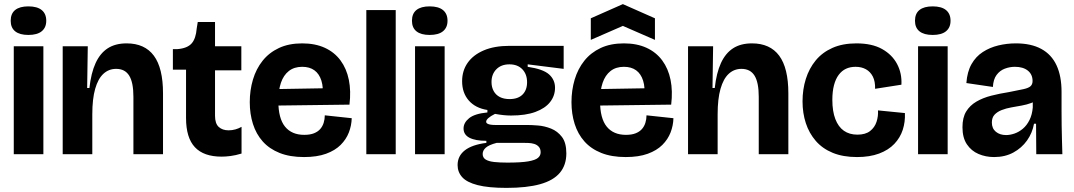

<svg xmlns="http://www.w3.org/2000/svg" viewBox="-20 -750 5225 934"><path d="M47 0V-525H191V0ZM118 -580Q76 -580 54 -597.5Q32 -615 32 -649Q32 -684 54 -701.5Q76 -719 118 -719Q161 -719 183 -701Q205 -683 205 -649Q205 -616 183 -598Q161 -580 118 -580Z M285 0V-295V-525H407L404 -322H415Q423 -395 445 -443Q467 -491 504 -515Q541 -539 596 -539Q684 -539 728.5 -479Q773 -419 773 -296V0H629V-279Q629 -349 608.5 -382Q588 -415 545 -415Q509 -415 483 -391Q457 -367 443 -318Q429 -269 429 -194V0Z M1058 12Q971 12 928 -34Q885 -80 885 -176V-411H821V-511H843Q891 -515 912 -538.5Q933 -562 937 -612L942 -643H1026V-525H1154V-408H1026V-187Q1026 -149 1044 -132.5Q1062 -116 1092 -116Q1109 -116 1125 -120.5Q1141 -125 1155 -133V-3Q1125 6 1101 9Q1077 12 1058 12Z M1459 14Q1390 14 1340 -6Q1290 -26 1258 -62Q1226 -98 1210.5 -147Q1195 -196 1195 -253Q1195 -311 1210.5 -363Q1226 -415 1257.5 -454.5Q1289 -494 1337 -516.5Q1385 -539 1450 -539Q1513 -539 1560 -517.5Q1607 -496 1636.5 -456Q1666 -416 1677 -361.5Q1688 -307 1680 -241L1286 -236V-316L1578 -321L1549 -276Q1554 -324 1543.5 -357.5Q1533 -391 1509.5 -408Q1486 -425 1450 -425Q1411 -425 1385 -404.5Q1359 -384 1346.5 -347Q1334 -310 1334 -258Q1334 -174 1366.5 -134Q1399 -94 1460 -94Q1488 -94 1507 -101.5Q1526 -109 1537.5 -122Q1549 -135 1554.5 -152.5Q1560 -170 1560 -189L1691 -175Q1690 -139 1677 -105.5Q1664 -72 1637 -45Q1610 -18 1566 -2Q1522 14 1459 14Z M1762 0V-701H1905V0Z M1999 0V-525H2143V0ZM2070 -580Q2028 -580 2006 -597.5Q1984 -615 1984 -649Q1984 -684 2006 -701.5Q2028 -719 2070 -719Q2113 -719 2135 -701Q2157 -683 2157 -649Q2157 -616 2135 -598Q2113 -580 2070 -580Z M2444 164Q2356 164 2303.5 150.5Q2251 137 2228.5 112Q2206 87 2206 53Q2206 9 2241 -18.5Q2276 -46 2346 -55V-65Q2292 -65 2263.5 -80Q2235 -95 2235 -125Q2235 -153 2262 -175Q2289 -197 2351 -203V-215Q2293 -224 2260.5 -261Q2228 -298 2228 -355Q2228 -406 2255 -444.5Q2282 -483 2333.5 -505Q2385 -527 2459 -527H2722V-415L2547 -437V-425Q2622 -414 2651 -388Q2680 -362 2680 -323Q2680 -284 2656 -253.5Q2632 -223 2584.5 -205.5Q2537 -188 2466 -188Q2448 -188 2429 -190Q2410 -192 2388 -196Q2366 -185 2355.5 -175.5Q2345 -166 2345 -158Q2345 -152 2351 -148.5Q2357 -145 2367 -143.5Q2377 -142 2390 -142H2546Q2566 -142 2597.5 -139.5Q2629 -137 2660.5 -124.5Q2692 -112 2713.5 -84Q2735 -56 2735 -4Q2735 53 2703.5 90.5Q2672 128 2607.5 146Q2543 164 2444 164ZM2448 41Q2515 41 2549.5 35Q2584 29 2597 18Q2610 7 2610 -9Q2610 -26 2601 -36Q2592 -46 2578.5 -50Q2565 -54 2551 -54.5Q2537 -55 2527 -55H2396Q2358 -45 2343 -31.5Q2328 -18 2328 -1Q2328 17 2342.5 26Q2357 35 2383.5 38Q2410 41 2448 41ZM2459 -268Q2500 -268 2522 -290Q2544 -312 2544 -350Q2544 -389 2521 -413Q2498 -437 2458 -437Q2418 -437 2394.5 -413Q2371 -389 2371 -351Q2371 -326 2381.5 -307Q2392 -288 2411.5 -278Q2431 -268 2459 -268Z M3024 14Q2955 14 2905 -6Q2855 -26 2823 -62Q2791 -98 2775.5 -147Q2760 -196 2760 -253Q2760 -311 2775.5 -363Q2791 -415 2822.5 -454.5Q2854 -494 2902 -516.5Q2950 -539 3015 -539Q3078 -539 3125 -517.5Q3172 -496 3201.5 -456Q3231 -416 3242 -361.5Q3253 -307 3245 -241L2851 -236V-316L3143 -321L3114 -276Q3119 -324 3108.5 -357.5Q3098 -391 3074.5 -408Q3051 -425 3015 -425Q2976 -425 2950 -404.5Q2924 -384 2911.5 -347Q2899 -310 2899 -258Q2899 -174 2931.5 -134Q2964 -94 3025 -94Q3053 -94 3072 -101.5Q3091 -109 3102.5 -122Q3114 -135 3119.5 -152.5Q3125 -170 3125 -189L3256 -175Q3255 -139 3242 -105.5Q3229 -72 3202 -45Q3175 -18 3131 -2Q3087 14 3024 14ZM2854 -556V-661L3010 -730L3166 -661V-556L3010 -624Z M3327 0V-295V-525H3449L3446 -322H3457Q3465 -395 3487 -443Q3509 -491 3546 -515Q3583 -539 3638 -539Q3726 -539 3770.5 -479Q3815 -419 3815 -296V0H3671V-279Q3671 -349 3650.5 -382Q3630 -415 3587 -415Q3551 -415 3525 -391Q3499 -367 3485 -318Q3471 -269 3471 -194V0Z M4149 14Q4081 14 4031 -6.5Q3981 -27 3948.5 -64.5Q3916 -102 3900 -151Q3884 -200 3884 -257Q3884 -315 3900 -366Q3916 -417 3948 -456Q3980 -495 4029.5 -517Q4079 -539 4146 -539Q4222 -539 4271 -511.5Q4320 -484 4344 -438.5Q4368 -393 4365 -338L4237 -318Q4238 -354 4226 -377.5Q4214 -401 4192.5 -413Q4171 -425 4142 -425Q4116 -425 4095.5 -415.5Q4075 -406 4060 -386Q4045 -366 4037 -335.5Q4029 -305 4029 -264Q4029 -209 4043.5 -171Q4058 -133 4085 -114Q4112 -95 4151 -95Q4190 -95 4212.5 -112.5Q4235 -130 4244 -157.5Q4253 -185 4251 -213L4382 -200Q4384 -157 4371.5 -118.5Q4359 -80 4330.5 -50Q4302 -20 4256.5 -3Q4211 14 4149 14Z M4446 0V-525H4590V0ZM4517 -580Q4475 -580 4453 -597.5Q4431 -615 4431 -649Q4431 -684 4453 -701.5Q4475 -719 4517 -719Q4560 -719 4582 -701Q4604 -683 4604 -649Q4604 -616 4582 -598Q4560 -580 4517 -580Z M4816 14Q4775 14 4740 -1Q4705 -16 4683.5 -48Q4662 -80 4662 -131Q4662 -178 4680 -207.5Q4698 -237 4729.5 -255.5Q4761 -274 4802 -284.5Q4843 -295 4888 -302Q4935 -311 4959.5 -316.5Q4984 -322 4993.5 -331Q5003 -340 5003 -356Q5003 -388 4980 -406.5Q4957 -425 4917 -425Q4892 -425 4868 -416Q4844 -407 4828 -385.5Q4812 -364 4810 -327L4681 -346Q4685 -401 4706 -438Q4727 -475 4761 -497Q4795 -519 4836.5 -529Q4878 -539 4922 -539Q4996 -539 5045.5 -512Q5095 -485 5119.5 -432.5Q5144 -380 5144 -303V-209Q5144 -175 5144.5 -139.5Q5145 -104 5146 -69.5Q5147 -35 5148 0H5021Q5021 -35 5020.5 -71.5Q5020 -108 5020 -148H5010Q5002 -103 4976 -66.5Q4950 -30 4909.5 -8Q4869 14 4816 14ZM4874 -93Q4894 -93 4915.5 -100.5Q4937 -108 4956 -124Q4975 -140 4988 -166Q5001 -192 5004 -227V-269L5029 -270Q5018 -257 4996.5 -249Q4975 -241 4950 -236.5Q4925 -232 4899.5 -227.5Q4874 -223 4852.5 -214.5Q4831 -206 4818 -192Q4805 -178 4805 -154Q4805 -125 4824.5 -109Q4844 -93 4874 -93Z"/></svg>

Font: Bricolage Grotesque 72pt
Style: Bold
Weight: 700
Designer: Mathieu Triay
Foundry: Atelier Triay
Version: Version 1.001;gftools[0.9.33.dev8+g029e19f]